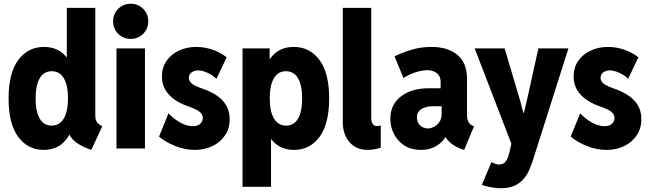

<svg xmlns="http://www.w3.org/2000/svg" viewBox="-20 -794 3476 1027"><path d="M468.3 7.8Q433.1 -4.4 408 -18.8Q382.8 -33.2 367.2 -50.8Q351.6 -68.4 344.7 -90.3L368.7 -72.8H329.1L345.7 -135.3V-427.2L324.7 -484.9H337.4V-752H489.7V-177.7Q489.7 -151.4 499 -139.6Q508.3 -127.9 527.3 -119.1ZM213.4 7.8Q129.4 7.8 77.6 -61.5Q25.9 -130.9 25.9 -267.6Q25.9 -403.8 77.9 -473.4Q129.9 -543 215.3 -543Q304.2 -543 347.7 -470.5Q391.1 -397.9 391.1 -270Q391.1 -141.6 346.9 -66.9Q302.7 7.8 213.4 7.8ZM256.3 -122.1Q298.3 -122.1 321 -159.9Q343.8 -197.8 343.8 -268.6Q343.8 -338.4 321.3 -375.7Q298.8 -413.1 256.8 -413.1Q214.8 -413.1 192.6 -375.5Q170.4 -337.9 170.4 -267.6Q170.4 -198.2 192.1 -160.2Q213.9 -122.1 256.3 -122.1Z M603 0V-535.2H755.4V0ZM679.2 -585.9Q639.2 -585.9 612.1 -613Q585 -640.1 585 -680.2Q585 -719.7 612.1 -746.8Q639.2 -773.9 679.2 -773.9Q718.8 -773.9 745.8 -746.8Q772.9 -719.7 772.9 -680.2Q772.9 -640.1 745.8 -613Q718.8 -585.9 679.2 -585.9Z M1022.9 7.8Q969.2 7.8 917.2 -12.9Q865.2 -33.7 830.6 -63.5L881.3 -188Q908.2 -158.7 943.1 -138.9Q978 -119.1 1011.7 -119.1Q1037.6 -119.1 1051.3 -132.1Q1064.9 -145 1064.9 -162.6Q1064.9 -183.1 1045.7 -197.5Q1026.4 -211.9 985.4 -225.6Q946.8 -238.8 915.5 -260Q884.3 -281.2 865.2 -312.3Q846.2 -343.3 846.2 -384.8Q846.2 -433.1 870.8 -468.5Q895.5 -503.9 937.3 -523.4Q979 -543 1029.8 -543Q1074.2 -543 1117.2 -528.1Q1160.2 -513.2 1192.4 -487.3L1137.7 -372.1Q1120.1 -391.1 1091.1 -404.3Q1062 -417.5 1039.1 -417.5Q1020.5 -417.5 1005.4 -407.2Q990.2 -397 990.2 -377.4Q990.2 -360.4 1005.9 -347.2Q1021.5 -334 1067.4 -318.4Q1106.9 -304.7 1139.2 -283.2Q1171.4 -261.7 1189.9 -230.5Q1208.5 -199.2 1208.5 -156.2Q1208.5 -106.9 1183.6 -70.1Q1158.7 -33.2 1116.7 -12.7Q1074.7 7.8 1022.9 7.8Z M1277.3 205.1V-535.2H1422.4V-476.6H1440.4L1419.9 -416V-110.4L1453.1 -49.8H1429.7V205.1ZM1552.7 7.8Q1463.4 7.8 1419.4 -66.9Q1375.5 -141.6 1375.5 -270Q1375.5 -397.9 1418.9 -470.5Q1462.4 -543 1551.3 -543Q1636.7 -543 1688.7 -473.4Q1740.7 -403.8 1740.7 -267.6Q1740.7 -130.9 1689 -61.5Q1637.2 7.8 1552.7 7.8ZM1510.3 -122.1Q1552.7 -122.1 1574.5 -160.2Q1596.2 -198.2 1596.2 -267.6Q1596.2 -337.9 1574 -375.5Q1551.8 -413.1 1509.3 -413.1Q1467.8 -413.1 1445.3 -375.7Q1422.9 -338.4 1422.9 -268.6Q1422.9 -197.8 1445.6 -159.9Q1468.3 -122.1 1510.3 -122.1Z M1945.8 7.8Q1902.8 7.8 1873.3 -12.5Q1843.8 -32.7 1828.6 -65.9Q1813.5 -99.1 1813.5 -138.7V-752H1965.8V-161.6Q1965.8 -149.4 1969 -140.1Q1972.2 -130.9 1979 -125.2Q1985.8 -119.6 1996.1 -119.6Q2008.3 -119.6 2016.6 -123.5V-4.4Q2002 1 1983.4 4.4Q1964.8 7.8 1945.8 7.8Z M2230.5 7.8Q2179.7 7.8 2143.3 -15.6Q2106.9 -39.1 2087.4 -76.9Q2067.9 -114.7 2067.9 -158.7Q2067.9 -234.4 2124.5 -278.1Q2181.2 -321.8 2272 -321.8H2357.9V-225.6H2292.5Q2259.3 -225.6 2234.6 -210.9Q2210 -196.3 2210 -166Q2210 -138.7 2227.8 -122.8Q2245.6 -106.9 2268.1 -106.9Q2283.7 -106.9 2301 -115.5Q2318.4 -124 2330.3 -141.4Q2342.3 -158.7 2342.3 -186.5V-253.4L2336.9 -274.9V-356.4Q2336.9 -386.7 2316.7 -402.6Q2296.4 -418.5 2266.1 -418.5Q2235.4 -418.5 2199 -406Q2162.6 -393.6 2138.2 -376.5L2090.3 -492.2Q2125 -510.3 2176.8 -526.6Q2228.5 -543 2288.1 -543Q2376 -543 2427 -500.2Q2478 -457.5 2478 -374V-180.7Q2478 -158.7 2485.1 -143.6Q2492.2 -128.4 2505.4 -123L2515.6 -119.1L2462.9 7.8L2445.8 2Q2408.2 -11.2 2382.6 -36.4Q2356.9 -61.5 2352.1 -87.4L2388.2 -60.5H2322.3L2368.2 -73.7Q2355.5 -40 2318.6 -16.1Q2281.7 7.8 2230.5 7.8Z M2658.2 212.9Q2632.8 212.9 2605 207.5Q2577.1 202.1 2557.1 195.3L2608.9 72.8Q2617.2 78.1 2628.4 82Q2639.6 85.9 2648.9 85.9Q2668.5 85.9 2679.7 75Q2690.9 64 2696.3 49.1Q2701.7 34.2 2704.6 22.5L2723.6 -62L2732.9 20.5L2519 -535.2H2679.2L2761.7 -257.3L2779.8 -189.9H2782.2L2798.3 -257.3L2859.9 -535.2H3020.5L2832.5 56.6Q2824.7 81.1 2813.7 108.4Q2802.7 135.7 2783.9 159.4Q2765.1 183.1 2734.9 198Q2704.6 212.9 2658.2 212.9Z M3225.1 7.8Q3171.4 7.8 3119.4 -12.9Q3067.4 -33.7 3032.7 -63.5L3083.5 -188Q3110.4 -158.7 3145.3 -138.9Q3180.2 -119.1 3213.9 -119.1Q3239.7 -119.1 3253.4 -132.1Q3267.1 -145 3267.1 -162.6Q3267.1 -183.1 3247.8 -197.5Q3228.5 -211.9 3187.5 -225.6Q3148.9 -238.8 3117.7 -260Q3086.4 -281.2 3067.4 -312.3Q3048.3 -343.3 3048.3 -384.8Q3048.3 -433.1 3073 -468.5Q3097.7 -503.9 3139.4 -523.4Q3181.2 -543 3231.9 -543Q3276.4 -543 3319.3 -528.1Q3362.3 -513.2 3394.5 -487.3L3339.8 -372.1Q3322.3 -391.1 3293.2 -404.3Q3264.2 -417.5 3241.2 -417.5Q3222.7 -417.5 3207.5 -407.2Q3192.4 -397 3192.4 -377.4Q3192.4 -360.4 3208 -347.2Q3223.6 -334 3269.5 -318.4Q3309.1 -304.7 3341.3 -283.2Q3373.5 -261.7 3392.1 -230.5Q3410.6 -199.2 3410.6 -156.2Q3410.6 -106.9 3385.7 -70.1Q3360.8 -33.2 3318.8 -12.7Q3276.9 7.8 3225.1 7.8Z"/></svg>

Font: Reddit Sans Condensed ExtraBold
Style: Regular
Weight: 800
Designer: Stephen Hutchings
Foundry: Reddit
Version: Version 1.014